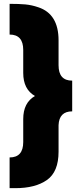

<svg xmlns="http://www.w3.org/2000/svg" viewBox="-20 -860 420 1000"><path d="M60 120H30V-40Q101 -40 101 -120V-240Q101 -325 162 -360Q101 -395 101 -480V-600Q101 -680 30 -680V-840Q79 -840 112 -837Q145 -834 180 -822Q285 -787 285 -650V-520Q285 -440 356 -440V-280Q288 -280 285 -208V-70Q285 35 224.5 77.5Q164 120 60 120Z"/></svg>

Font: Tanohe Sans ExtraBold
Style: Regular
Weight: 800
Designer: Village Type and Design LLC & Cristiano Sobral
Foundry: Cooper Hewitt Smithsonian Design Museum
Version: Version 1.00;September 29, 2021;FontCreator 13.0.0.2655 64-b